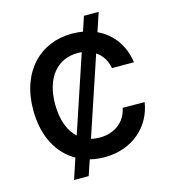

<svg xmlns="http://www.w3.org/2000/svg" viewBox="-130 -925 1004 1122"><g transform="rotate(-15 372.0 -364.0)"><path d="M177.9 92.3H266.7L297.9 -0.7C325.6 6.4 355.5 9.9 386.4 9.9C559.3 9.9 674 -101.9 694.2 -240.8L561.4 -241.5C544.7 -156.2 475.1 -108.3 388.1 -108.3C369.7 -108.3 352.3 -110.4 335.9 -114.7L494.3 -588.8C528.8 -565.7 553.3 -529.1 561.4 -481.9H694.2C679.3 -589.1 619.3 -666.9 533.7 -706.7L571.4 -819.6H482.2L452.8 -731.5C431.5 -735.4 409.4 -737.2 386.4 -737.2C196.4 -737.2 53.3 -598.7 53.3 -363.6C53.3 -204.5 117.9 -89.8 219.5 -32ZM185.7 -363.6C185.7 -527.7 269.5 -619 388.5 -619C397.4 -619 406.2 -618.6 414.8 -617.5L260.3 -154.8C213.8 -197.1 185.7 -267.4 185.7 -363.6Z"/></g></svg>

Font: Margiela Sans Semi Bold
Style: Regular
Weight: 600
Designer: Stefan Endress, Andreas Faust
Version: Version 1.100;FEAKit 1.0